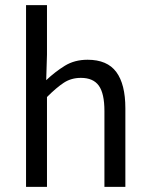

<svg xmlns="http://www.w3.org/2000/svg" viewBox="-20 -732 584 752"><path d="M82 0V-712H164V-518L161 -418Q196 -451 234 -474.5Q272 -498 323 -498Q400 -498 435.5 -450Q471 -402 471 -308V0H389V-297Q389 -366 367 -396.5Q345 -427 297 -427Q259 -427 230 -408Q201 -389 164 -352V0Z"/></svg>

Font: TypoPRO Source Sans Pro
Style: Regular
Weight: 400
Designer: Paul D. Hunt
Foundry: Adobe Systems Incorporated
Version: Version 2.020;PS 2.000;hotconv 1.0.86;makeotf.lib2.5.63406